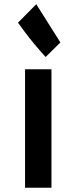

<svg xmlns="http://www.w3.org/2000/svg" viewBox="-20 -882 367 902"><path d="M221.7 0H97.7V-556.6H221.7ZM263.7 -682.6 194.3 -614.3Q166.5 -645 142.6 -673.6Q118.7 -702.1 101.6 -725.1Q81.1 -752 64.5 -775.4L150.4 -862.3Z"/></svg>

Font: Revalia
Style: Regular
Weight: 400
Designer: Johan Kallas, Mihkel Virkus
Foundry: Johan Kallas, Mihkel Virkus
Version: Version 1.001